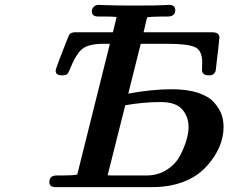

<svg xmlns="http://www.w3.org/2000/svg" viewBox="-20 -770 974 790"><path d="M183.1 -20Q183.1 -47.9 211.9 -47.9H231.9Q280.8 -47.9 297.9 -51.8L432.1 -589.8H407.2Q344.2 -589.8 318.1 -568.4Q292 -546.9 266.1 -481.9Q261.2 -468.8 255.1 -464.4Q249 -460 235.8 -460H234.9Q209 -460 209 -479Q209 -484.9 226.1 -529.8Q261.2 -621.6 266.1 -628.9Q272 -636.7 289.1 -637.2H443.8L444.8 -638.2L460 -700.2Q440.9 -702.1 401.9 -702.1H383.8Q357.9 -702.1 357.9 -723.1Q357.9 -727.1 359.4 -732.4Q360.8 -737.8 367.9 -743.9Q375 -750 386.2 -750Q390.1 -750 409.2 -749Q428.2 -748 461.7 -747.6Q495.1 -747.1 535.2 -747.1Q580.1 -747.1 611.6 -747.6Q643.1 -748 657.5 -749Q671.9 -750 674.8 -750Q700.7 -750 701.2 -729Q701.2 -703.1 671.9 -702.1H654.8Q601.6 -702.1 585 -698.2L570.8 -637.2H853Q882.8 -637.2 882.8 -615.2Q882.8 -608.4 869.1 -493.2Q868.2 -480 866 -474.6Q863.8 -469.2 857.9 -464.6Q852.1 -460 839.8 -460Q811 -460 811 -482.9Q811 -486.8 811.5 -496.8Q812 -506.8 812 -513.2Q812 -563 781.5 -576.4Q751 -589.8 668 -589.8H559.1L507.8 -384.8Q605 -402.8 687 -402.8Q751 -402.8 795.4 -387.9Q839.8 -373 861.3 -348.1Q882.8 -323.2 891.4 -299.1Q899.9 -274.9 899.9 -248Q899.9 -165 833.5 -89.6Q767.1 -14.2 648.9 -2Q630.9 0 594.2 0H210Q183.1 0 183.1 -20ZM422.9 -48.8Q434.1 -47.9 458 -47.9H581.1Q629.9 -47.9 666.5 -71.5Q703.1 -95.2 720.9 -129.6Q738.8 -164.1 747.3 -194.1Q755.9 -224.1 755.9 -247.1Q755.9 -290 729.5 -320.1Q703.1 -350.1 641.1 -350.1Q570.3 -350.1 495.1 -336.9V-335.9Z"/></svg>

Font: CMU Serif
Style: BoldItalic
Weight: 700
Italic angle: -14.04°
Version: Version 0.7.0